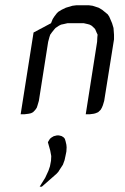

<svg xmlns="http://www.w3.org/2000/svg" viewBox="-20 -432 472 726"><path d="M58.1 0 106.9 -309.1 172.9 -344.2 179.2 -359.9 185.1 -369.1 194.8 -381.8 200.2 -387.2 212.9 -395 229 -402.8 253.9 -410.2 269 -412.1H315.9L330.1 -410.2L353 -402.8L366.2 -395L387.2 -377.9L393.1 -369.1L403.8 -344.2L409.2 -326.2L411.1 -300.8V-283.2L374 -50.8L369.1 -34.2L365.2 -24.9L360.8 -17.1L351.1 -7.8L341.8 -3.9L335 -2L319.8 0H304.2L347.2 -273.9L348.1 -292L349.1 -300.8L345.2 -309.1L339.8 -321.8L335.9 -326.2L326.2 -335L318.8 -338.9L312 -340.8L296.9 -344.2H234.9L220.2 -340.8L210.9 -338.9L203.1 -335L189.9 -326.2L186 -321.8L175.8 -309.1L169.9 -300.8L167 -292L162.1 -273.9L127 -50.8L122.1 -34.2L119.1 -24.9L113.8 -17.1L105 -7.8L97.2 -3.9L88.9 -2L73.2 0ZM129.9 273.9 150.9 240.2 163.1 213.9 168.9 196.8 172.9 175.8 173.8 158.2 169.9 137.2 161.1 106 163.1 102.1 168.9 92.8 174.8 87.9 183.1 83 187 82 194.8 80.1H203.1L210.9 82L213.9 83L221.2 87.9L225.1 92.8L228 102.1L231 115.2L231.9 125L231 141.1L228 155.8L224.1 173.8L217.8 190.9L204.1 211.9L201.2 216.8L193.8 225.1L138.2 273.9Z"/></svg>

Font: Petahja
Style: Italic
Weight: 400
Designer: T. Christopher White
Version: Version 1.1